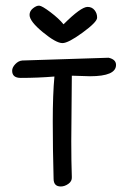

<svg xmlns="http://www.w3.org/2000/svg" viewBox="-20 -675 470 695"><path d="M297 -650Q313 -650 322.5 -638Q332 -626 331.5 -610.5Q331 -595 279 -557Q227 -519 206 -519Q183 -519 135 -558.5Q87 -598 87 -621Q87 -635 99.5 -645Q112 -655 122 -654.5Q132 -654 162.5 -631Q193 -608 210 -587Q273 -650 297 -650ZM240 -401 238 -164Q238 -90 240 -34Q241 -19 227.5 -9.5Q214 0 200 0Q174 0 174 -28Q171 -137 171 -235.5Q171 -334 177 -398Q117 -393 55 -393Q24 -393 24 -419Q24 -431 35.5 -443Q47 -455 61 -456L373 -466Q400 -460 400 -440Q400 -399 306 -399Z"/></svg>

Font: Patrick Hand SC
Style: Regular
Weight: 400
Designer: Patrick Wagesreiter
Foundry: Patrick Wagesreiter
Version: Version 1.003;PS 001.003;hotconv 1.0.70;makeotf.lib2.5.58329